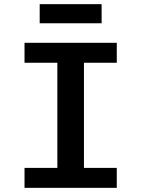

<svg xmlns="http://www.w3.org/2000/svg" viewBox="-20 -904 680 924"><path d="M98 0V-96H256V-602H98V-698H542V-602H384V-96H542V0ZM171 -884H469V-792H171Z"/></svg>

Font: Writer SemiBold
Style: Regular
Weight: 600
Monospace: yes
Designer: Mike Abbink, Paul van der Laan, Pieter van Rosmalen
Foundry: Bold Monday
Version: Version 2.001 2020